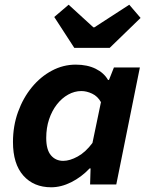

<svg xmlns="http://www.w3.org/2000/svg" viewBox="-20 -782 640 814"><path d="M197 12Q123 12 79 -37.5Q35 -87 35 -180Q35 -248 56.5 -307.5Q78 -367 115 -412Q152 -457 200 -482.5Q248 -508 301 -508Q350 -508 385.5 -490.5Q421 -473 438 -443H442L463 -496H573L473 0H362L364 -68H360Q325 -31 282 -9.5Q239 12 197 12ZM248 -100Q276 -100 309.5 -118.5Q343 -137 372 -176L408 -349Q394 -374 370.5 -385Q347 -396 325 -396Q296 -396 269 -381Q242 -366 221 -339Q200 -312 188 -276Q176 -240 176 -197Q176 -147 196 -123.5Q216 -100 248 -100ZM295 -579 210 -710 271 -762 376 -666H380L528 -762L576 -706L445 -579Z"/></svg>

Font: Source Code Pro ExtraLight
Style: Bold Italic
Weight: 700
Italic angle: -11°
Monospace: yes
Version: Version 1.016;hotconv 1.0.116;makeotfexe 2.5.65601